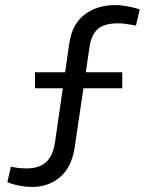

<svg xmlns="http://www.w3.org/2000/svg" viewBox="-20 -730 585 757"><path d="M107 7Q82 7 61 3Q40 -1 21 -7L9 -12L23 -73L33 -71Q47 -68 60.5 -67Q74 -66 85 -66Q135 -66 162 -91Q189 -116 197 -170L253 -558Q264 -635 313.5 -672.5Q363 -710 435 -710Q456 -710 477.5 -706Q499 -702 518 -697L531 -693L516 -629L506 -631Q490 -634 475 -636Q460 -638 445 -638Q391 -638 365.5 -615.5Q340 -593 333 -545L274 -146Q262 -70 216.5 -31.5Q171 7 107 7ZM118 -382V-445H462V-382Z"/></svg>

Font: REM Light
Style: Regular
Weight: 300
Designer: Octavio Pardo
Foundry: Ashler Design
Version: Version 1.005;gftools[0.9.28]